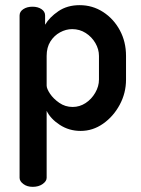

<svg xmlns="http://www.w3.org/2000/svg" viewBox="-20 -500 546 745"><path d="M107 225Q85 225 70.5 214Q56 203 56 190V-440Q56 -455 70.5 -464.5Q85 -474 106 -474Q127 -474 141 -464.5Q155 -455 155 -440V-404Q172 -433 206.5 -456.5Q241 -480 289 -480Q339 -480 380 -453.5Q421 -427 445 -382.5Q469 -338 469 -283V-191Q469 -139 444.5 -93.5Q420 -48 380 -20Q340 8 293 8Q248 8 212 -15.5Q176 -39 161 -70V190Q161 203 145.5 214Q130 225 107 225ZM262 -85Q289 -85 312 -100Q335 -115 349.5 -140Q364 -165 364 -191V-283Q364 -309 350 -333Q336 -357 312.5 -372Q289 -387 260 -387Q236 -387 213 -374.5Q190 -362 175.5 -339Q161 -316 161 -283V-168Q161 -156 174 -136.5Q187 -117 210 -101Q233 -85 262 -85Z"/></svg>

Font: Dosis SemiBold
Style: Regular
Weight: 600
Designer: EdgarTolentino, PabloImpallari, IginoMarini
Foundry: EdgarTolentino, PabloImpallari, IginoMarini
Version: Version 3.001; ttfautohint (v1.8.2)